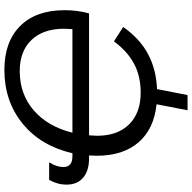

<svg xmlns="http://www.w3.org/2000/svg" viewBox="-20 -718 889 890"><g transform="rotate(-90 425.0 -273.5)"><path d="M242.2 -305.7 240.2 -268.1Q240.2 -173.3 293.2 -119.9Q346.2 -66.4 439.5 -66.4Q516.6 -66.4 574.2 -97.2Q631.8 -127.9 677.7 -190.4L744.6 -147.5Q689.9 -69.8 618.4 -32Q546.9 5.9 456.5 9.3L428.7 150.9H358.4L386.2 7.3Q271 -4.9 209.2 -76.9Q147.5 -148.9 147.5 -271L148.9 -305.7H135.7Q78.1 -305.7 45.9 -333Q13.7 -360.4 13.7 -409.2Q13.7 -452.1 35.6 -490.7H117.2Q95.2 -456.1 95.2 -424.8Q95.2 -382.8 145 -382.8H159.2Q192.9 -529.3 296.6 -613.8Q400.4 -698.2 545.4 -698.2Q675.8 -698.2 749 -625Q822.3 -551.8 822.3 -418.5Q822.3 -360.4 807.6 -305.7ZM540 -627Q433.6 -627 358.4 -562.5Q283.2 -498 254.4 -382.8H734.4L736.3 -420.9Q736.3 -518.1 684.3 -572.5Q632.3 -627 540 -627Z"/></g></svg>

Font: Liberation Sans
Style: Italic
Weight: 400
Italic angle: -12°
Designer: Steve Matteson
Foundry: Ascender Corporation
Version: Version 2.1.5